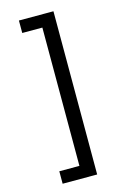

<svg xmlns="http://www.w3.org/2000/svg" viewBox="-136 -845 687 1042"><g transform="rotate(-15 207.5 -323.5)"><path d="M81 65H194V-712H81V-782H275V135H81Z"/></g></svg>

Font: hexlhindi05
Style: Book
Weight: 400
Designer: Jelle Bosma - Monotype Design Team
Foundry: Monotype Imaging Inc.
Version: Version 2.003